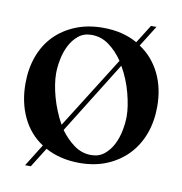

<svg xmlns="http://www.w3.org/2000/svg" viewBox="-83 -762 858 904"><g transform="rotate(10 346.0 -309.5)"><path d="M162.5 -41.2Q98.8 -82.5 65 -153.8Q31.2 -225 31.2 -315Q31.2 -386.2 53.1 -445.6Q75 -505 116.2 -546.9Q157.5 -588.8 215.6 -612.5Q273.8 -636.2 346.2 -636.2Q441.2 -636.2 511.2 -596.2L566.2 -683.8H592.5L530 -583.8Q592.5 -542.5 626.9 -473.1Q661.2 -403.8 661.2 -315Q661.2 -243.8 639.4 -184.4Q617.5 -125 576.2 -81.9Q535 -38.8 476.9 -14.4Q418.8 10 346.2 10Q253.8 10 182.5 -28.8L123.8 65H96.2ZM165 -386.2Q165 -362.5 169.4 -333.8Q173.8 -305 182.5 -273.8Q191.2 -242.5 203.8 -211.9Q216.2 -181.2 232.5 -152.5L448.8 -496.2Q420 -538.8 382.5 -566.2Q345 -593.8 298.8 -593.8Q261.2 -593.8 235.6 -572.5Q210 -551.2 194.4 -520Q178.8 -488.8 171.9 -452.5Q165 -416.2 165 -386.2ZM246.2 -130Q275 -90 311.9 -63.1Q348.8 -36.2 393.8 -36.2Q431.2 -36.2 456.9 -57.5Q482.5 -78.8 498.1 -110Q513.8 -141.2 520.6 -177.5Q527.5 -213.8 527.5 -243.8Q527.5 -291.2 510.6 -355Q493.8 -418.8 461.2 -475Z"/></g></svg>

Font: Equateur
Style: Regular
Weight: 400
Designer: Ange Degheest & Eugénie Bidaut
Foundry: Velvetyne Type Foundry
Version: Version 1.000;FEAKit 1.0